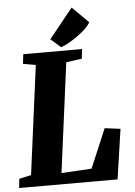

<svg xmlns="http://www.w3.org/2000/svg" viewBox="-74 -1031 758 1079"><g transform="rotate(-5 304.5 -492.0)"><path d="M-4.9 -51.8 62.5 -66.4 143.1 -680.7 71.8 -693.4 78.1 -747.1H409.7L403.8 -693.4L314.9 -680.7L233.9 -63L404.3 -72.8L497.6 -293L585.9 -281.7L544.9 0H-10.7ZM236.8 -817.4 371.6 -984.4 462.9 -894Q445.3 -860.4 386.2 -818.8Q334.5 -782.2 293.5 -767.6Z"/></g></svg>

Font: Merriweather
Style: Heavy Italic
Weight: 900
Italic angle: -7°
Designer: Eben Sorkin
Foundry: Eben Sorkin
Version: Version 1.001